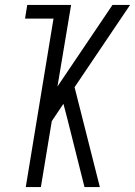

<svg xmlns="http://www.w3.org/2000/svg" viewBox="-20 -755 545 775"><path d="M84 0 196 -680H81L90 -735H267L212 -406L434 -735H505L281 -403L383 0H321L251 -279L236 -336L189 -266L145 0Z"/></svg>

Font: Iosevka SS04 Light Oblique
Style: Regular
Weight: 300
Italic angle: -9°
Monospace: yes
Designer: Belleve Invis
Foundry: Belleve Invis
Version: Version 19.0.0; ttfautohint (v1.8.4)